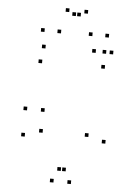

<svg xmlns="http://www.w3.org/2000/svg" viewBox="-62 -998 745 1055"><g transform="rotate(5 310.0 -470.5)"><path d="M369.5 10V-10H349.5V10ZM538.7 -227.7V-247.7H518.7V-227.7ZM538.7 -720V-740H518.7V-720ZM442.5 -720V-740H422.5V-720ZM442.5 -256V-276H422.5V-256ZM308 -57V-77H288V-57ZM334.8 -57V-77H314.8V-57ZM190.3 -257.3V-277.3H170.3V-257.3ZM190.3 -372.3V-392.3H170.3V-372.3ZM94.2 -372.3V-392.3H74.2V-372.3ZM94.2 -227.7V-247.7H74.2V-227.7ZM273.3 10V-10H253.3V10ZM499.8 -637.3V-657.3H479.8V-637.3ZM499.8 -720V-740H479.8V-720ZM165.5 -720V-740H145.5V-720ZM153.8 -637.3V-657.3H133.8V-637.3ZM243.2 -810V-830H223.2V-810ZM343 -912V-932H323V-912ZM316.3 -912V-932H296.3V-912ZM416.2 -810V-830H396.2V-810ZM507.2 -810V-830H487.2V-810ZM381.2 -930.7V-950.7H361.2V-930.7ZM278.2 -930.7V-950.7H258.2V-930.7ZM152.2 -810V-830H132.2V-810Z"/></g></svg>

Font: Monaspace Krypton Dots Var
Style: Regular
Weight: 400
Designer: Riley Cran and the Lettermatic Team
Version: Version 1.100 (Monaspace Krypton Dots)